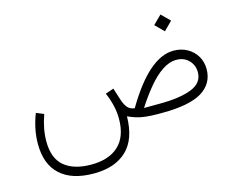

<svg xmlns="http://www.w3.org/2000/svg" viewBox="-113 -766 1482 1192"><g transform="rotate(-15 628.5 -169.5)"><path d="M951.2 -539.1 1005.4 -592.8 1059.6 -539.1 1005.4 -484.9ZM148.9 -183.1Q117.2 -94.7 117.2 -15.1Q117.2 95.2 178.7 145.8Q240.2 196.3 350.6 196.3Q464.4 196.3 526.6 138.4Q588.9 80.6 589.4 -34.2Q589.4 -77.6 579.3 -120.4Q569.3 -163.1 550.8 -205.6L604 -224.1L627.9 -148.9Q639.6 -112.8 655.3 -94.2Q670.9 -75.7 700.7 -71.8Q867.2 -355 1024.4 -355Q1074.2 -355 1112.8 -333.3Q1151.4 -311.5 1173.1 -274.7Q1194.8 -237.8 1194.8 -191.4Q1194.3 -98.1 1113.8 -49.1Q1033.2 0 857.9 0H833Q783.7 0 749.8 -4.2Q715.8 -8.3 690.4 -16.6Q665 -24.9 641.1 -36.1Q639.2 110.4 563.7 182.1Q488.3 253.9 352.1 253.9Q211.9 253.9 137.2 186Q62.5 118.2 62.5 -12.7Q62.5 -106 100.1 -203.1ZM856 -59.1Q986.8 -59.1 1062 -88.4Q1137.2 -117.7 1137.2 -187Q1137.2 -232.9 1106.4 -264.2Q1075.7 -295.4 1027.3 -295.4Q981.4 -295.4 935.5 -264.4Q889.6 -233.4 845 -179.9Q800.3 -126.5 756.8 -58.6Z"/></g></svg>

Font: Vazir Thin WOL
Style: Thin-WOL
Weight: 100
Designer: Saber Rastikerdar
Foundry: Saber Rastikerdar
Version: Version 30.0.0